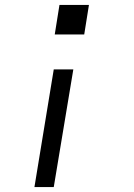

<svg xmlns="http://www.w3.org/2000/svg" viewBox="-20 -540 540 775"><path d="M201 -401 220 -520H339L320 -401ZM119 215 197 -260H276L197 215Z"/></svg>

Font: Iosevka SS04
Style: Italic
Weight: 400
Italic angle: -9°
Monospace: yes
Designer: Belleve Invis
Foundry: Belleve Invis
Version: Version 19.0.0; ttfautohint (v1.8.4)